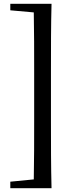

<svg xmlns="http://www.w3.org/2000/svg" viewBox="-20 -810 400 1006"><path d="M204 -790H34V-756L157 -745C159 -644 159 -541 159 -440V-175C159 -73 159 30 157 130L34 142V176H250C247 60 247 -59 247 -175V-440C247 -558 247 -676 250 -790Z"/></svg>

Font: Noto Serif JP SemiBold
Style: Regular
Weight: 600
Designer: Ryoko NISHIZUKA 西塚涼子 (kana & ideographs); Frank Grießhammer (Latin, Greek & Cyrillic); Wenlong ZHANG 张文龙 (bopomofo); San
Foundry: Adobe
Version: Version 2.001;hotconv 1.1.0;makeotfexe 2.6.0